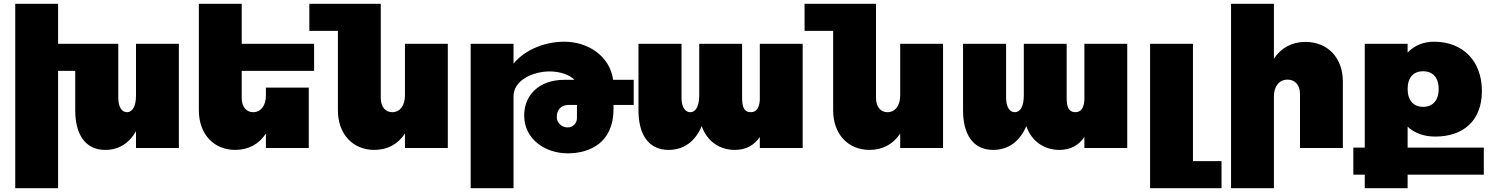

<svg xmlns="http://www.w3.org/2000/svg" viewBox="-20 -777 7825 1008"><path d="M694 -547V-276C694 -223 678 -188 646 -188C619 -188 601 -217 601 -263V-547H285V-757H60V211H285V-405H375V-198C375 -72 427 10 533 10C604 10 659 -26 694 -88V0H919V-547Z M1629 -405V-547H1249V-757H1024V-198C1024 -72 1103 10 1215 10C1285 10 1340 -21 1376 -76V0H1601V-317H1376V-276C1376 -223 1350 -188 1309 -188C1273 -188 1249 -217 1249 -263V-405Z M2106 -547V-276C2106 -223 2080 -188 2039 -188C2003 -188 1979 -217 1979 -263V-757H1604V-615H1754V-198C1754 -72 1833 10 1945 10C2015 10 2070 -21 2106 -76V0H2331V-547Z M3307 -358H3199C3181 -484 3066 -558 2943 -558C2844 -558 2739 -519 2676 -443V-547H2451V211H2676V-271C2676 -355 2776 -402 2867 -402C2921 -402 2972 -383 2996 -358H2944C2806 -358 2732 -274 2732 -171C2732 -44 2845 28 2960 28C3079 28 3201 -29 3201 -205V-226H3307ZM3009 -157C3009 -131 2989 -108 2960 -108C2926 -108 2903 -135 2903 -162C2903 -198 2923 -226 2965 -226H3009Z M3969 -547V-251C3966 -212 3953 -188 3921 -188C3886 -188 3876 -217 3876 -263V-547H3651V-276C3651 -223 3635 -188 3603 -188C3576 -188 3558 -217 3558 -263V-547H3332V-198C3332 -72 3384 10 3490 10C3571 10 3631 -36 3664 -115C3691 -37 3756 10 3838 10C3897 10 3940 -15 3969 -58V0H4194V-547Z M4706 -547V-276C4706 -223 4680 -188 4639 -188C4603 -188 4579 -217 4579 -263V-757H4204V-615H4354V-198C4354 -72 4433 10 4545 10C4615 10 4670 -21 4706 -76V0H4931V-547Z M5673 -547V-251C5670 -212 5657 -188 5625 -188C5590 -188 5580 -217 5580 -263V-547H5355V-276C5355 -223 5339 -188 5307 -188C5280 -188 5262 -217 5262 -263V-547H5036V-198C5036 -72 5088 10 5194 10C5275 10 5335 -36 5368 -115C5395 -37 5460 10 5542 10C5601 10 5644 -15 5673 -58V0H5898V-547Z M6243 69V-547H6018V211H6393V69Z M6834 -557C6762 -557 6705 -525 6668 -469V-757H6443V211H6668V-271C6668 -324 6696 -359 6740 -359C6779 -359 6805 -330 6805 -284V0H7030V-349C7030 -475 6949 -557 6834 -557Z M7770 -2H7370V-112C7406 -78 7456 -60 7515 -60C7664 -60 7760 -145 7760 -299C7760 -456 7661 -558 7509 -558C7453 -558 7405 -538 7370 -501V-547H7145V-2H7085V140H7145V211H7370V140H7770ZM7451 -403C7501 -403 7533 -371 7533 -310C7533 -249 7501 -216 7451 -216C7402 -216 7370 -249 7370 -310C7370 -371 7402 -403 7451 -403Z"/></svg>

Font: Montserrat arm Black
Style: Regular
Weight: 900
Designer: Julieta Ulanovsky
Foundry: Julieta Ulanovsky
Version: Version 6.000;PS 006.000;hotconv 1.0.88;makeotf.lib2.5.64775